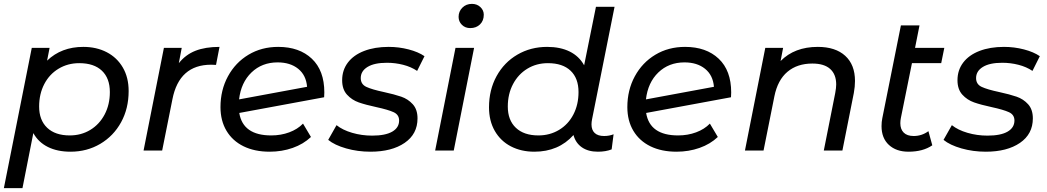

<svg xmlns="http://www.w3.org/2000/svg" viewBox="-20 -777 5403 991"><path d="M644 -307Q644 -217 605 -146Q566 -75 497.5 -34.5Q429 6 344 6Q276 6 227 -18.5Q178 -43 152 -90L96 194H0L144 -530H236L223 -464Q297 -535 410 -535Q478 -535 531 -507.5Q584 -480 614 -428.5Q644 -377 644 -307ZM547 -302Q547 -373 506 -412Q465 -451 389 -451Q330 -451 282.5 -422.5Q235 -394 208.5 -343Q182 -292 182 -227Q182 -157 223.5 -117.5Q265 -78 340 -78Q399 -78 446 -106.5Q493 -135 520 -186Q547 -237 547 -302Z M1113 -535 1095 -442Q1086 -443 1070 -443Q905 -443 870 -265L817 0H721L826 -530H918L903 -451Q938 -495 989 -515Q1040 -535 1113 -535Z M1654 -300Q1654 -284 1653 -275L1215 -194Q1234 -78 1380 -78Q1430 -78 1473 -94Q1516 -110 1544 -139L1585 -70Q1546 -33 1490.5 -13.5Q1435 6 1372 6Q1294 6 1237 -22Q1180 -50 1149 -102Q1118 -154 1118 -224Q1118 -312 1156.5 -383Q1195 -454 1262.5 -494.5Q1330 -535 1416 -535Q1525 -535 1589.5 -474Q1654 -413 1654 -300ZM1214 -264 1565 -329Q1560 -389 1519 -422Q1478 -455 1413 -455Q1332 -455 1278 -403Q1224 -351 1214 -264Z M1674 -55 1717 -131Q1748 -106 1797.5 -91.5Q1847 -77 1901 -77Q1969 -77 2004.5 -97.5Q2040 -118 2040 -155Q2040 -185 2011.5 -198Q1983 -211 1923 -224Q1867 -236 1831.5 -248.5Q1796 -261 1771 -288.5Q1746 -316 1746 -363Q1746 -415 1775.5 -454Q1805 -493 1859.5 -514Q1914 -535 1986 -535Q2039 -535 2089 -522Q2139 -509 2171 -487L2133 -411Q2102 -432 2061 -442.5Q2020 -453 1977 -453Q1912 -453 1877 -431.5Q1842 -410 1842 -374Q1842 -342 1871 -328.5Q1900 -315 1961 -302Q2016 -290 2051 -278Q2086 -266 2110.5 -239Q2135 -212 2135 -166Q2135 -85 2068.5 -39.5Q2002 6 1892 6Q1826 6 1766.5 -11Q1707 -28 1674 -55Z M2331 -530H2427L2322 0H2226ZM2347 -690Q2347 -718 2366.5 -737.5Q2386 -757 2416 -757Q2442 -757 2459.5 -740.5Q2477 -724 2477 -701Q2477 -670 2457.5 -651Q2438 -632 2407 -632Q2381 -632 2364 -649Q2347 -666 2347 -690Z M3033 -135Q3033 -106 3049.5 -90.5Q3066 -75 3098 -75Q3125 -75 3147 -84L3137 -6Q3107 6 3066 6Q3016 6 2983.5 -16.5Q2951 -39 2940 -80Q2863 6 2738 6Q2670 6 2617 -21.5Q2564 -49 2534 -101Q2504 -153 2504 -223Q2504 -313 2543 -384Q2582 -455 2650.5 -495Q2719 -535 2804 -535Q2872 -535 2920.5 -511Q2969 -487 2995 -440L3056 -742H3152L3036 -162Q3033 -147 3033 -135ZM2966 -302Q2966 -373 2925 -412Q2884 -451 2808 -451Q2749 -451 2702 -422.5Q2655 -394 2628 -343Q2601 -292 2601 -227Q2601 -157 2642.5 -117.5Q2684 -78 2759 -78Q2818 -78 2865.5 -106.5Q2913 -135 2939.5 -186Q2966 -237 2966 -302Z M3754 -300Q3754 -284 3753 -275L3315 -194Q3334 -78 3480 -78Q3530 -78 3573 -94Q3616 -110 3644 -139L3685 -70Q3646 -33 3590.5 -13.5Q3535 6 3472 6Q3394 6 3337 -22Q3280 -50 3249 -102Q3218 -154 3218 -224Q3218 -312 3256.5 -383Q3295 -454 3362.5 -494.5Q3430 -535 3516 -535Q3625 -535 3689.5 -474Q3754 -413 3754 -300ZM3314 -264 3665 -329Q3660 -389 3619 -422Q3578 -455 3513 -455Q3432 -455 3378 -403Q3324 -351 3314 -264Z M4393 -359Q4393 -330 4387 -297L4328 0H4232L4291 -297Q4296 -324 4296 -341Q4296 -393 4265 -421Q4234 -449 4173 -449Q4095 -449 4044.5 -406.5Q3994 -364 3977 -280L3921 0H3825L3930 -530H4022L4009 -462Q4081 -535 4201 -535Q4292 -535 4342.5 -489Q4393 -443 4393 -359Z M4630 -169Q4627 -154 4627 -141Q4627 -110 4644.5 -92.5Q4662 -75 4696 -75Q4738 -75 4772 -100L4792 -27Q4744 6 4669 6Q4606 6 4568 -29Q4530 -64 4530 -126Q4530 -148 4534 -167L4630 -646H4726L4703 -530H4854L4838 -451H4687Z M4850 -55 4893 -131Q4924 -106 4973.5 -91.5Q5023 -77 5077 -77Q5145 -77 5180.5 -97.5Q5216 -118 5216 -155Q5216 -185 5187.5 -198Q5159 -211 5099 -224Q5043 -236 5007.5 -248.5Q4972 -261 4947 -288.5Q4922 -316 4922 -363Q4922 -415 4951.5 -454Q4981 -493 5035.5 -514Q5090 -535 5162 -535Q5215 -535 5265 -522Q5315 -509 5347 -487L5309 -411Q5278 -432 5237 -442.5Q5196 -453 5153 -453Q5088 -453 5053 -431.5Q5018 -410 5018 -374Q5018 -342 5047 -328.5Q5076 -315 5137 -302Q5192 -290 5227 -278Q5262 -266 5286.5 -239Q5311 -212 5311 -166Q5311 -85 5244.5 -39.5Q5178 6 5068 6Q5002 6 4942.5 -11Q4883 -28 4850 -55Z"/></svg>

Font: Montserrat Alternates Medium
Style: Italic
Weight: 500
Italic angle: -11.3°
Designer: Julieta Ulanovsky
Foundry: Julieta Ulanovsky
Version: Version 7.200